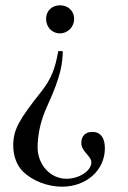

<svg xmlns="http://www.w3.org/2000/svg" viewBox="-20 -487 484 725"><path d="M260 -416C260 -445 237 -467 207 -467C176 -467 154 -446 154 -416C154 -385 176 -361 206 -361C236 -361 260 -385 260 -416ZM200 -294C188 -226 173 -188 135 -140C52 -35 30 2 30 63C30 101 43 137 66 160C101 195 159 218 214 218C306 218 376 156 376 73C376 32 359 11 328 11C303 11 287 27 287 52C287 67 293 78 308 95C320 109 325 117 325 126C325 158 279 188 231 188C170 188 122 135 122 69C122 22 133 -32 159 -88C212 -203 216 -250 217 -294Z"/></svg>

Font: STIX Math
Style: Regular
Weight: 400
Designer: MicroPress Inc., with final additions and corrections provided by Coen Hoffman, Elsevier (retired)
Version: Version 1.1.0